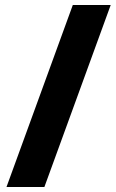

<svg xmlns="http://www.w3.org/2000/svg" viewBox="-20 -742 467 770"><path d="M424 -722 158 8H6L272 -722Z"/></svg>

Font: Noto Sans Canadian Aboriginal ExtraBold
Style: Regular
Weight: 800
Designer: Monotype Design Team, Typotheque's Kevin King
Foundry: Monotype Imaging Inc.
Version: Version 2.004; ttfautohint (v1.8.4.7-5d5b)